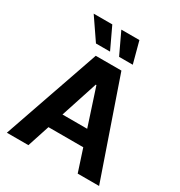

<svg xmlns="http://www.w3.org/2000/svg" viewBox="-212 -1077 1143 1222"><g transform="rotate(30 359.0 -466.5)"><path d="M19.5 0 264.6 -707H453.1L697.3 0H540L486.8 -163.1H231L177.7 0ZM449.7 -277.3 361.3 -547.9H356.4L268.1 -277.3ZM119.1 -932.6H255.9L330.1 -775.4H226.6ZM322.3 -932.6H455.1L497.1 -775.4H396.5Z"/></g></svg>

Font: Pretendard GOV
Style: Bold
Weight: 700
Designer: Base glyphs from Inter by Rasmus Andersson; Hangeul glyphs from Noto Sans CJK(Source Han Sans) by Jang Soo-young and Kan
Foundry: Kil Hyung-jin
Version: Version 1.309